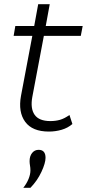

<svg xmlns="http://www.w3.org/2000/svg" viewBox="-20 -619 414 915"><path d="M213 8Q134 8 100 -38.5Q66 -85 80 -162L134 -448H45L53 -495H143L162 -599H217L198 -495H374L365 -448H189L134 -157Q124 -102 145 -72Q166 -42 220 -42Q245 -42 266 -48Q287 -54 311 -71L325 -28Q303 -9 273.5 -0.5Q244 8 213 8ZM91 276Q107 256 116 234Q125 212 125 193Q125 181 123 170Q121 159 121 149Q121 125 133 110Q145 95 164 95Q197 95 197 133Q197 158 177.5 200Q158 242 125 276Z"/></svg>

Font: Livvic Light
Style: Italic
Weight: 300
Italic angle: -10°
Designer: Jacques Le Bailly, Baron von Fonthausen
Version: Version 1.001; ttfautohint (v1.8.2)